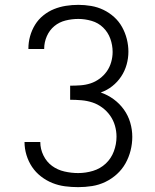

<svg xmlns="http://www.w3.org/2000/svg" viewBox="-20 -763 640 791"><path d="M302 8Q275 8 248 4.5Q221 1 196 -9Q171 -19 149 -36Q127 -53 112 -75.5Q97 -98 89 -124.5Q81 -151 81 -178H146Q146 -149 159 -122.5Q172 -96 194.5 -79.5Q217 -63 245.5 -56.5Q274 -50 302 -50Q333 -50 363 -59Q393 -68 415.5 -89Q438 -110 449 -139.5Q460 -169 460 -200Q460 -223 453.5 -245.5Q447 -268 433.5 -287Q420 -306 401 -320Q382 -334 360.5 -341Q339 -348 315.5 -350Q292 -352 269 -352V-410Q290 -410 311.5 -411.5Q333 -413 353 -419.5Q373 -426 390.5 -439Q408 -452 420 -469Q432 -486 438 -507Q444 -528 444 -549Q444 -577 434.5 -603.5Q425 -630 405 -649.5Q385 -669 357.5 -677Q330 -685 303 -685Q276 -685 250 -678.5Q224 -672 204 -655.5Q184 -639 173 -614Q162 -589 162 -562Q162 -562 162 -561.5Q162 -561 162 -561H97Q97 -561 97 -562Q97 -563 97 -563Q97 -589 104 -614Q111 -639 124.5 -661Q138 -683 158.5 -699.5Q179 -716 202.5 -725.5Q226 -735 251.5 -739Q277 -743 303 -743Q329 -743 355.5 -738.5Q382 -734 406 -722.5Q430 -711 450 -693Q470 -675 483 -651.5Q496 -628 502.5 -602Q509 -576 509 -550Q509 -523 501.5 -496.5Q494 -470 479 -447.5Q464 -425 442.5 -408Q421 -391 395 -382Q424 -372 448.5 -354Q473 -336 490.5 -311.5Q508 -287 516.5 -258Q525 -229 525 -199Q525 -171 518 -143Q511 -115 497 -90Q483 -65 461.5 -45.5Q440 -26 414 -13.5Q388 -1 359.5 3.5Q331 8 302 8Z"/></svg>

Font: Iosevka Aile Custom Light
Style: Regular
Weight: 300
Designer: Belleve Invis
Foundry: Belleve Invis
Version: Version 17.0.2; ttfautohint (v1.8.3)